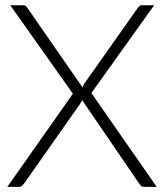

<svg xmlns="http://www.w3.org/2000/svg" viewBox="-20 -728 640 748"><path d="M264 -363 20 -707.5H70.5Q77.5 -707.5 80.8 -704.5Q84 -701.5 86.5 -697.5L301.5 -387.5Q303 -391.5 304.8 -395.2Q306.5 -399 309 -403L516.5 -697Q519.5 -701 523 -704.2Q526.5 -707.5 531.5 -707.5H580.5L336 -365.5L590.5 0H540Q533 0 529 -4.2Q525 -8.5 522.5 -12.5L299.5 -338.5Q297.5 -331 292.5 -324L73.5 -12.5Q70 -8 65.5 -4Q61 0 55 0H8.5Z"/></svg>

Font: Lato Light
Style: Regular
Weight: 300
Designer: Lukasz Dziedzic
Foundry: Lukasz Dziedzic
Version: Version 1.104; Western+Polish opensource